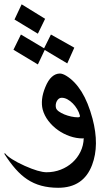

<svg xmlns="http://www.w3.org/2000/svg" viewBox="-43 -723 524 906"><path d="M334 -177.7Q330.1 -192.9 321.3 -207.8Q312.5 -222.7 300.8 -234.6Q289.1 -246.6 275.4 -254.2Q261.7 -261.7 248 -261.7Q240.2 -261.7 234.4 -257.1Q228.5 -252.4 224.9 -245.4Q221.2 -238.3 220.2 -230Q219.2 -221.7 221.2 -213.9Q223.6 -205.1 234.4 -197.3Q245.1 -189.5 260.5 -183.1Q275.9 -176.8 293 -173.1Q310.1 -169.4 324.7 -169.4Q336.4 -169.4 334 -177.7ZM393.6 -163.1Q426.8 -37.6 391.6 55.2Q351.1 163.1 231.4 163.1Q188.5 163.1 152.1 153.3Q115.7 143.6 85 123Q57.1 104.5 30.5 74.5Q3.9 44.4 -22.9 2.4L-19.5 0Q0.5 26.4 73.7 59.6Q141.6 89.8 176.8 89.8Q211.9 89.8 243.4 77.6Q274.9 65.4 298.8 43.7Q322.8 22 336.9 -7.3Q351.1 -36.6 352.1 -70.8Q350.6 -69.8 347.2 -69.8Q316.9 -69.8 286.6 -80.3Q256.3 -90.8 230.5 -109.1Q204.6 -127.4 185.3 -152.6Q166 -177.7 158.2 -207Q152.8 -229 155.5 -255.1Q158.2 -281.2 170.9 -312Q184.1 -344.7 201.7 -360.4Q219.2 -376 239.7 -376Q252 -376 270 -365.2Q310.5 -340.3 341.8 -290.3Q373 -240.2 393.6 -163.1ZM135.7 -564 25.4 -630.9 59.1 -702.6 169.9 -634.3ZM274.4 -423.8 168 -487.3 135.7 -418.9 20.5 -488.3 55.7 -560.1 165 -495.1 197.3 -560.1 307.6 -498Z"/></svg>

Font: XB Khoramshahr
Style: Oblique
Weight: 400
Italic angle: 12°
Designer: Behnam
Foundry: Irmug
Version: Version 8.005 2009